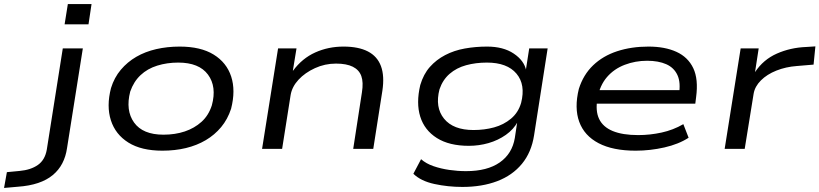

<svg xmlns="http://www.w3.org/2000/svg" viewBox="-168 -735 4046 948"><path d="M151 -615 167 -715H284L269 -615ZM-148 193 -134 115 -71 109Q-16 104 19 79.5Q54 55 63 4L142 -496H241L163 -4Q157 38 139.5 71.5Q122 105 92.5 129.5Q63 154 20 168.5Q-23 183 -80 187Z M634 9Q530 9 466 -31Q402 -71 379.5 -141Q357 -211 380 -300Q396 -352 428.5 -390.5Q461 -429 505 -454.5Q549 -480 603.5 -492.5Q658 -505 719 -505Q823 -505 887 -465.5Q951 -426 973.5 -357Q996 -288 973 -198Q956 -146 924 -107.5Q892 -69 848 -43Q804 -17 750 -4Q696 9 634 9ZM639 -70Q697 -70 744.5 -86Q792 -102 827 -133.5Q862 -165 878 -215Q903 -307 859 -366.5Q815 -426 712 -426Q657 -426 608.5 -411Q560 -396 526 -364Q492 -332 475 -283Q451 -190 494 -130Q537 -70 639 -70Z M1126 0 1205 -496H1296L1278 -386H1279Q1324 -447 1388.5 -476Q1453 -505 1528 -505Q1602 -505 1648.5 -481Q1695 -457 1713 -408.5Q1731 -360 1720 -287L1675 0H1576L1619 -279Q1627 -329 1616 -359.5Q1605 -390 1574 -405.5Q1543 -421 1491 -421Q1436 -421 1387 -398.5Q1338 -376 1306 -341.5Q1274 -307 1267 -266L1225 0Z M2115 188Q2044 188 1977 173.5Q1910 159 1873 123L1911 51Q1936 73 1972.5 85.5Q2009 98 2050.5 104Q2092 110 2133 110Q2238 110 2299.5 67Q2361 24 2374 -54L2386 -134L2389 -135Q2368 -96 2329.5 -69Q2291 -42 2244 -28.5Q2197 -15 2147 -15Q2050 -15 1989 -53.5Q1928 -92 1907 -159Q1886 -226 1907 -315Q1923 -369 1954.5 -404.5Q1986 -440 2030 -463Q2074 -486 2127 -495.5Q2180 -505 2237 -505Q2317 -505 2368.5 -470.5Q2420 -436 2430 -387H2428L2445 -496H2536L2469 -67Q2456 17 2409 74Q2362 131 2287 159.5Q2212 188 2115 188ZM2170 -93Q2224 -93 2271.5 -106Q2319 -119 2355 -149Q2391 -179 2405 -227Q2428 -317 2382 -371.5Q2336 -426 2236 -426Q2181 -426 2133.5 -413Q2086 -400 2052 -370.5Q2018 -341 2002 -294Q1979 -205 2024.5 -149Q2070 -93 2170 -93Z M2971 9Q2858 9 2787.5 -28Q2717 -65 2692 -133.5Q2667 -202 2690 -296Q2712 -366 2760.5 -412.5Q2809 -459 2879 -482Q2949 -505 3034 -505Q3115 -505 3172 -479Q3229 -453 3255 -398.5Q3281 -344 3269 -255L3265 -223H2753L2764 -290H3213L3184 -267Q3194 -327 3177 -364Q3160 -401 3121.5 -418Q3083 -435 3027 -435Q2969 -435 2916.5 -415Q2864 -395 2829 -354.5Q2794 -314 2782 -251V-249Q2771 -188 2790 -148Q2809 -108 2857.5 -88Q2906 -68 2983 -68Q3041 -68 3098.5 -80.5Q3156 -93 3206 -122L3232 -55Q3183 -23 3112.5 -7Q3042 9 2971 9Z M3410 0 3489 -496H3578L3560 -379Q3601 -441 3668 -470.5Q3735 -500 3812 -503L3858 -506L3849 -416L3766 -409Q3712 -405 3665.5 -386.5Q3619 -368 3589 -338Q3559 -308 3553 -272L3509 0Z"/></svg>

Font: Nunito Sans 7pt Expanded
Style: Italic
Weight: 400
Width: 7
Italic angle: -9°
Designer: Vernon Adams
Foundry: Vernon Adams
Version: Version 3.101;gftools[0.9.27]